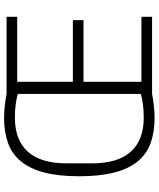

<svg xmlns="http://www.w3.org/2000/svg" viewBox="60 -810 762 921"><g transform="rotate(-90 440.5 -349.0)"><path d="M451 0Q426 5 394.5 8.5Q363 12 337 12Q268 12 215.5 -7Q163 -26 127.5 -69Q92 -112 74 -181Q56 -250 56 -349Q56 -448 74 -517Q92 -586 127.5 -629Q163 -672 215.5 -691Q268 -710 337 -710Q363 -710 394.5 -706.5Q426 -703 451 -698H821V-647H509V-380H805V-329H509V-51H821V0ZM118 -286Q118 -165 173.5 -102.5Q229 -40 337 -40Q404 -40 451 -54V-644Q404 -658 337 -658Q229 -658 173.5 -595.5Q118 -533 118 -412Z"/></g></svg>

Font: IBM Plex Sans Cond Light
Style: Regular
Weight: 300
Width: 3
Designer: Mike Abbink, Paul van der Laan, Pieter van Rosmalen
Foundry: Bold Monday
Version: Version 1.3